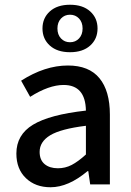

<svg xmlns="http://www.w3.org/2000/svg" viewBox="-20 -777 551 809"><path d="M49 0ZM49 -130Q49 -209 119 -251.5Q189 -294 342 -311Q340 -419 248 -419Q186 -419 107 -369L69 -437Q169 -501 266 -501Q355 -501 399 -447.5Q443 -394 443 -294V0H360L352 -56H349Q268 12 193 12Q129 12 89 -26.5Q49 -65 49 -130ZM342 -126V-247Q236 -234 191.5 -207Q147 -180 147 -137Q147 -103 168 -85.5Q189 -68 224 -68Q255 -68 282 -82Q309 -96 342 -126ZM159 -657Q159 -701 190 -729Q221 -757 275 -757Q329 -757 360 -729Q391 -701 391 -657Q391 -613 360 -585Q329 -557 275 -557Q221 -557 190 -585Q159 -613 159 -657ZM328 -657Q328 -683 313 -699Q298 -715 275 -715Q252 -715 237 -699Q222 -683 222 -657Q222 -631 237 -615Q252 -599 275 -599Q298 -599 313 -615Q328 -631 328 -657Z"/></svg>

Font: Assistant SemiBold
Style: Regular
Weight: 600
Designer: Hebrew By Ben Nathan, Latin by Paul Hunt
Version: Version 2.001; ttfautohint (v1.6)